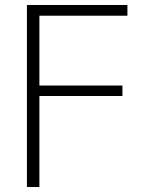

<svg xmlns="http://www.w3.org/2000/svg" viewBox="-20 -750 604 770"><path d="M491 -687H138V-407H471V-365H138V0H88V-730H491Z"/></svg>

Font: Mplus 1p Light
Style: Regular
Weight: 300
Version: Version 1.061